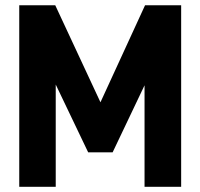

<svg xmlns="http://www.w3.org/2000/svg" viewBox="-20 -715 772 740"><path d="M539.1 -694.8H678.2V4.9H537.1V-386.2L414.1 -127.9H319.8L194.8 -389.2V4.9H54.2V-694.8H192.9L367.2 -320.8Z"/></svg>

Font: D-DIN-PRO ExtraBold
Style: Bold
Weight: 800
Designer: Charles Nix
Foundry: CyberFei
Version: Version 1.000;hotconv 1.0.109;makeotfexe 2.5.65596